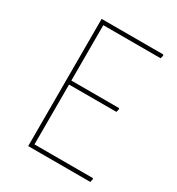

<svg xmlns="http://www.w3.org/2000/svg" viewBox="-156 -735 766 833"><g transform="rotate(30 227.0 -318.5)"><path d="M420.9 0H109.9V-637.2H418L420.9 -632.8L417 -617.2H129.9V-339.8H368.2L371.1 -335.9L367.2 -319.8H129.9V-20H421.9L424.8 -16.1Z"/></g></svg>

Font: Datalegreya
Style: Gradient
Weight: 400
Designer: Figs Lab
Foundry: Figs Lab
Version: Version 1.002;PS 001.002;hotconv 1.0.70;makeotf.lib2.5.58329